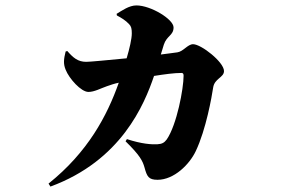

<svg xmlns="http://www.w3.org/2000/svg" viewBox="-20 -626 1040 708"><path d="M411 -569C428 -560 443 -551 456 -537C464 -529 466 -520 466 -503C466 -483 458 -448 447 -411C374 -404 312 -398 298 -398C267 -398 250 -413 228 -438L222 -436C215 -408 213 -391 222 -369C235 -336 279 -287 306 -287C328 -287 351 -300 374 -308C388 -313 403 -318 418 -321C375 -199 304 -65 159 51L166 62C427 -34 512 -240 548 -346C586 -352 622 -357 649 -357C654 -357 657 -355 657 -347C657 -299 632 -166 595 -112C586 -100 578 -95 560 -94C539 -93 503 -95 448 -113L443 -105C496 -53 506 -33 513 -8C522 25 528 37 561 37C622 37 679 -20 702 -69C740 -149 761 -270 766 -303C771 -337 806 -340 806 -364C806 -397 722 -463 692 -463C672 -463 656 -436 634 -433C615 -430 594 -428 573 -425C578 -440 581 -452 584 -461C595 -495 620 -495 620 -525C620 -555 536 -606 483 -606C456 -606 430 -587 410 -575Z"/></svg>

Font: Noto Serif CJK JP Black
Style: Regular
Weight: 900
Designer: Ryoko NISHIZUKA 西塚涼子 (kana & ideographs); Frank Grießhammer (Latin, Greek & Cyrillic); Wenlong ZHANG 张文龙 (bopomofo); San
Foundry: Adobe Systems Incorporated
Version: Version 1.001;PS 1.001;hotconv 16.6.54;makeotf.lib2.5.65590